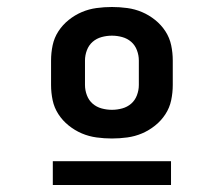

<svg xmlns="http://www.w3.org/2000/svg" viewBox="-20 -713 640 549"><path d="M300 -317Q278 -317 256 -320Q234 -323 214 -331.5Q194 -340 176.5 -354Q159 -368 147 -386.5Q135 -405 130.5 -426.5Q126 -448 126 -470V-540Q126 -562 130.5 -583.5Q135 -605 147 -623.5Q159 -642 176.5 -656Q194 -670 214 -678.5Q234 -687 256 -690Q278 -693 300 -693Q322 -693 344 -690Q366 -687 386 -678.5Q406 -670 423.5 -656Q441 -642 453 -623.5Q465 -605 469.5 -583.5Q474 -562 474 -540V-470Q474 -448 469.5 -426.5Q465 -405 453 -386.5Q441 -368 423.5 -354Q406 -340 386 -331.5Q366 -323 344 -320Q322 -317 300 -317ZM300 -399Q315 -399 329.5 -403Q344 -407 355 -416.5Q366 -426 371.5 -440.5Q377 -455 377 -470V-540Q377 -555 371.5 -569.5Q366 -584 355 -593.5Q344 -603 329.5 -607Q315 -611 300 -611Q285 -611 270.5 -607Q256 -603 245 -593.5Q234 -584 228.5 -569.5Q223 -555 223 -540V-470Q223 -455 228.5 -440.5Q234 -426 245 -416.5Q256 -407 270.5 -403Q285 -399 300 -399ZM131 -184V-252H469V-184Z"/></svg>

Font: Iosevka Extrabold Extended
Style: Regular
Weight: 800
Width: 7
Monospace: yes
Designer: Belleve Invis
Foundry: Belleve Invis
Version: Version 32.5.0; ttfautohint (v1.8.4)